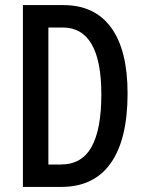

<svg xmlns="http://www.w3.org/2000/svg" viewBox="-20 -734 569 754"><path d="M481 -367Q481 -187 415 -93.5Q349 0 221 0H70V-714H229Q352 -714 416.5 -625.5Q481 -537 481 -367ZM378 -363Q378 -626 226 -626H170V-88H219Q301 -88 339.5 -157Q378 -226 378 -363Z"/></svg>

Font: Noto Sans Thai ExtCond Med
Style: Regular
Weight: 500
Width: 2
Designer: Monotype Design Team
Foundry: Monotype Imaging Inc.
Version: Version 2.002; ttfautohint (v1.8.4.7-5d5b)